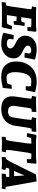

<svg xmlns="http://www.w3.org/2000/svg" viewBox="1192 -1778 598 3021"><g transform="rotate(90 1490.5 -268.0)"><path d="M276 -463Q267 -418 267 -414L251 -304H297Q308 -304 324 -311L338 -359L390 -355Q382 -307 380 -292L368 -188L311 -184L310 -227Q286 -231 270 -231H258Q241 -232 241 -231L229 -157L218 -78H303Q328 -78 356 -84Q366 -99 376 -119Q383 -139 388 -158L446 -155L414 -11L398 3Q329 0 313 0H82L14 4L19 -58L64 -65Q74 -80 81 -134L115 -366Q125 -422 125 -440.5Q125 -459 124 -465L81 -474L95 -540Q128 -536 162 -536H381L468 -543L480 -530L467 -403L406 -399L408 -446Q407 -447 407 -452.5Q407 -458 406 -460Q385 -463 348 -463Z M601 -182 592 -124Q592 -121 601 -99Q626 -77 662 -77Q698 -77 720 -91Q742 -105 742 -131Q742 -157 721.5 -175.5Q701 -194 671.5 -208.5Q642 -223 612.5 -240.5Q583 -258 562.5 -290Q542 -322 542 -366Q542 -447 600.5 -497Q659 -547 747 -547Q835 -547 919 -518L885 -354L812 -358Q822 -424 822 -426L816 -443Q801 -461 770.5 -461Q740 -461 719.5 -445.5Q699 -430 699 -406.5Q699 -383 719.5 -366Q740 -349 769.5 -335.5Q799 -322 828.5 -305Q858 -288 878.5 -257.5Q899 -227 899 -186Q899 -99 833.5 -44Q768 11 673 11Q628 11 584 2.5Q540 -6 518 -14L496 -23L532 -186Z M1188 11Q1070 11 1009 -51.5Q948 -114 948 -221Q948 -365 1032 -456Q1116 -547 1267 -547Q1336 -547 1432 -521L1400 -373L1336 -376L1340 -428Q1341 -432 1335 -455Q1298 -462 1258 -462Q1218 -462 1188.5 -439Q1159 -416 1144 -376Q1116 -303 1116 -208Q1116 -73 1196 -73Q1236 -73 1288 -82Q1292 -88 1294.5 -92.5Q1297 -97 1300 -102Q1307 -112 1307 -116L1315 -152L1378 -154L1364 -14Q1258 11 1188 11Z M1534 -47Q1496 -92 1496 -160Q1496 -181 1499 -204L1523 -368Q1532 -423 1532 -441Q1532 -459 1531 -465L1489 -474L1503 -540Q1523 -536 1570 -536L1744 -540L1738 -469L1693 -465Q1679 -432 1679 -416L1646 -195Q1645 -186 1645 -178Q1645 -147 1664.5 -121.5Q1684 -96 1732 -96Q1780 -96 1802.5 -119.5Q1825 -143 1832 -195L1858 -368Q1866 -429 1866 -465L1824 -474L1838 -540Q1862 -536 1910 -536L2055 -540L2049 -469L2004 -465Q1991 -422 1991 -416L1959 -204Q1944 -105 1875 -47Q1806 11 1695 11Q1584 11 1534 -47Z M2398 -463 2384 -414 2346 -157Q2340 -116 2340 -65L2376 -61L2364 4Q2297 0 2199 0L2131 4L2136 -58L2181 -65Q2193 -100 2199 -134L2232 -366Q2240 -412 2240 -463H2212Q2182 -463 2152 -459Q2149 -450 2149 -446Q2141 -428 2134 -391L2075 -395L2100 -530L2116 -543Q2186 -536 2200 -536H2458L2544 -543L2557 -530L2543 -395L2483 -391Q2485 -414 2485 -427Q2485 -440 2484.5 -446.5Q2484 -453 2485 -459Q2463 -463 2431 -463Z M2960 -54 2947 6Q2921 0 2893 0L2712 4L2718 -61L2757 -64L2765 -81L2763 -115H2635L2624 -83L2619 -64L2656 -54L2643 6Q2598 0 2556 0L2450 4L2455 -61L2481 -63L2521 -123L2726 -536L2835 -545L2921 -60ZM2741 -355 2671 -190 2752 -191Z"/></g></svg>

Font: Andada SC
Style: Bold Italic
Weight: 700
Italic angle: -8.29999°
Designer: Carolina Giovagnoli
Foundry: Carolina Giovagnoli
Version: Version 1.003